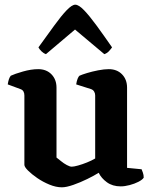

<svg xmlns="http://www.w3.org/2000/svg" viewBox="-20 -795 651 819"><path d="M244 4Q219 4 191 -7.5Q163 -19 139 -35.5Q115 -52 99.5 -67.5Q84 -83 84 -92V-388Q84 -398 80 -405Q76 -412 67 -415L13 -435Q15 -448 18 -457Q21 -466 26 -472Q43 -480 78 -490Q113 -500 143 -500Q178 -500 199.5 -478Q221 -456 221 -421V-123Q229 -117 240.5 -107.5Q252 -98 265 -91Q278 -84 286 -84Q295 -84 313 -89Q331 -94 351 -102Q371 -110 386 -119V-388Q386 -397 381.5 -404.5Q377 -412 368 -415L305 -435Q307 -449 311 -459Q315 -469 319 -472Q330 -477 351.5 -483.5Q373 -490 398.5 -495Q424 -500 444 -500Q479 -500 500.5 -478Q522 -456 522 -421V-79L584 -73Q586 -68 589.5 -58.5Q593 -49 593 -37Q587 -28 570.5 -19.5Q554 -11 533 -5.5Q512 0 495 0Q460 0 436 -17.5Q412 -35 401 -58Q382 -46 352.5 -31.5Q323 -17 293 -6.5Q263 4 244 4ZM176 -564Q165 -568 156.5 -576.5Q148 -585 144 -593Q181 -644 211 -685.5Q241 -727 264 -751Q287 -775 301 -775Q316 -775 339 -751Q362 -727 392 -686Q422 -645 458 -593Q454 -587 445.5 -577.5Q437 -568 425 -564L300 -669Z"/></svg>

Font: Texturina Medium 12pt
Style: Bold
Weight: 700
Version: Version 1.002